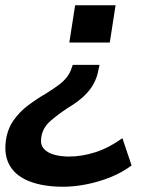

<svg xmlns="http://www.w3.org/2000/svg" viewBox="-54 -521 591 731"><path d="M186 190Q113 190 61 170.5Q9 151 -15 112.5Q-39 74 -32 17Q-26 -29 -3 -62Q20 -95 52.5 -119.5Q85 -144 118 -163Q149 -182 169.5 -197.5Q190 -213 201.5 -228.5Q213 -244 218 -260L223 -274H325L321 -256Q316 -227 302.5 -202Q289 -177 265 -154.5Q241 -132 204 -110Q166 -85 137 -59.5Q108 -34 103 3Q99 30 113 45.5Q127 61 152.5 68Q178 75 209 75Q258 75 309.5 58.5Q361 42 412 5L447 109Q409 137 364.5 154.5Q320 172 274 181Q228 190 186 190ZM210 -359 232 -501H386L364 -359Z"/></svg>

Font: Nunito Sans 7pt
Style: Bold Italic
Weight: 700
Italic angle: -9°
Version: Version 3.101;gftools[0.9.27]